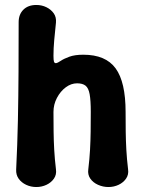

<svg xmlns="http://www.w3.org/2000/svg" viewBox="-20 -736 580 772"><path d="M126 16Q104 16 85 7Q66 -2 55 -17.5Q44 -33 45 -54Q50 -155 52 -252.5Q54 -350 54.5 -448.5Q55 -547 55 -647Q55 -678 74 -697Q93 -716 126 -716Q148 -716 166.5 -707Q185 -698 196 -682.5Q207 -667 205 -645Q201 -608 198 -574.5Q195 -541 195 -512Q195 -494 197 -488Q199 -482 205 -482Q212 -483 224.5 -491.5Q237 -500 259 -508Q281 -516 315 -516Q405 -516 445 -461Q485 -406 485 -286Q485 -244 485.5 -207Q486 -170 488 -133.5Q490 -97 495 -55Q498 -34 487 -18Q476 -2 457 7Q438 16 416 16Q394 16 374 7Q354 -2 343 -18Q332 -34 335 -55Q340 -97 342 -133.5Q344 -170 344.5 -207Q345 -244 345 -286Q345 -332 340.5 -357Q336 -382 324 -391.5Q312 -401 290 -401Q266 -401 244.5 -385Q223 -369 209 -342.5Q195 -316 195 -286Q195 -244 195.5 -207Q196 -170 198 -133.5Q200 -97 205 -55Q208 -34 197 -18Q186 -2 167 7Q148 16 126 16Z"/></svg>

Font: Winky Sans SemiBold
Style: Regular
Weight: 600
Designer: Simon Atzbach
Foundry: typofactur
Version: Version 1.205